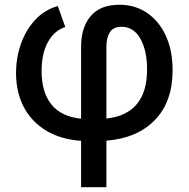

<svg xmlns="http://www.w3.org/2000/svg" viewBox="-20 -576 787 800"><path d="M317.9 204.1V10.7Q232.9 4.9 172.4 -31.7Q111.8 -68.4 79.3 -129.6Q46.9 -190.9 46.9 -271.5Q46.9 -335.9 67.4 -393.8Q87.9 -451.7 126.7 -493.4Q165.5 -535.2 220.7 -550.8L252 -463.4Q206.5 -449.2 179.9 -401.1Q153.3 -353 153.3 -279.8Q153.3 -191.4 194.3 -140.6Q235.4 -89.8 317.9 -81.5V-380.9Q317.9 -461.4 357.7 -508.8Q397.5 -556.2 477.5 -556.2Q543.5 -556.2 593.5 -521.7Q643.6 -487.3 671.4 -426Q699.2 -364.7 699.2 -283.7Q699.2 -152.8 626.2 -76.7Q553.2 -0.5 423.3 10.3V204.1ZM423.3 -82Q592.8 -100.6 592.8 -286.6Q592.8 -365.2 564.9 -414.8Q537.1 -464.4 485.8 -464.4Q452.1 -464.4 437.7 -441.4Q423.3 -418.5 423.3 -381.3Z"/></svg>

Font: Inter Medium
Style: Regular
Weight: 500
Designer: Rasmus Andersson
Foundry: rsms
Version: Version 4.001;git-9221beed3